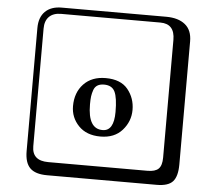

<svg xmlns="http://www.w3.org/2000/svg" viewBox="-62 -822 1223 1102"><g transform="rotate(5 550.0 -271.0)"><path d="M362.8 -196.8Q362.8 -274.9 409.4 -324Q456.1 -373 536.1 -373Q623 -373 664.1 -322.5Q705.1 -272 705.1 -204.1Q705.1 -138.2 660.2 -87.2Q615.2 -36.1 534.2 -36.1Q454.1 -36.1 408.4 -83.5Q362.8 -130.9 362.8 -196.8ZM529.8 -335Q506.8 -335 491.9 -325.9Q477.1 -316.9 470.5 -298.3Q463.9 -279.8 461.4 -261.5Q459 -243.2 459 -214.8Q459 -73.7 543.9 -74.2Q608.9 -74.2 608.9 -184.1Q608.9 -266.1 592.3 -300.5Q575.7 -335 529.8 -335ZM249 -717.8Q204.1 -717.8 179.9 -693.8Q155.8 -669.9 155.8 -625V53.2Q155.8 136.2 249 136.2H820.8Q865.7 136.2 884.8 117.2Q903.8 98.1 903.8 53.2V-625Q903.8 -717.8 820.8 -717.8ZM1000 84Q1000 152.8 973.4 182.4Q946.8 211.9 880.9 211.9H249Q181.2 211.9 150.6 181.4Q120.1 150.9 120.1 84V-625Q120.1 -687 154.1 -720.5Q188 -753.9 249 -753.9H851.1Q920.9 -753.9 960.4 -721.9Q1000 -689.9 1000 -625Z"/></g></svg>

Font: Linux Biolinum Keyboard O
Style: Regular
Weight: 700
Designer: Philipp H. Poll
Foundry: Philipp H. Poll
Version: Version 0.6.1